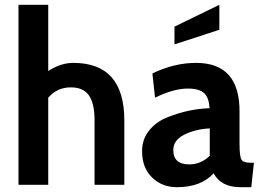

<svg xmlns="http://www.w3.org/2000/svg" viewBox="-20 -770 1089 800"><path d="M498 0H374V-269Q374 -339 350.5 -372.5Q327 -406 275 -406Q218 -406 181 -363V0H57V-750H181V-474Q233 -508 285 -508Q498 -508 498 -269Z M1038 -92 1027 10H982Q901 10 870 -48Q818 10 717 10Q655 10 613.5 -30.5Q572 -71 572 -140Q572 -190 601.5 -226.5Q631 -263 678 -281.5Q725 -300 768.5 -309Q812 -318 853 -319Q851 -363 830.5 -382Q810 -401 763 -401Q703 -401 626 -363L615 -464Q706 -508 797 -508Q978 -508 978 -307V-172Q978 -118 986 -105Q994 -92 1022 -92ZM854 -121V-235Q794 -232 748 -209Q702 -186 702 -145Q702 -85 769 -85Q817 -85 854 -121ZM894 -646 707 -585V-659L894 -750Z"/></svg>

Font: Cabin
Style: Bold
Weight: 700
Designer: Pablo Impallari
Foundry: Pablo Impallari. www.impallari.com Igino Marini. www.ikern.com
Version: Version 1.005